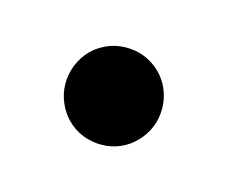

<svg xmlns="http://www.w3.org/2000/svg" viewBox="-40 -453 268 226"><g transform="rotate(20 94.0 -340.0)"><path d="M152.8 -339.8Q152.8 -327.6 148.2 -316.9Q143.6 -306.2 135.7 -298.1Q127.9 -290 117.2 -285.4Q106.4 -280.8 94.2 -280.8Q81.5 -280.8 70.8 -285.4Q60.1 -290 52.2 -298.1Q44.4 -306.2 39.8 -316.9Q35.2 -327.6 35.2 -339.8Q35.2 -352.1 39.8 -363Q44.4 -374 52.2 -381.8Q60.1 -389.6 70.8 -394.3Q81.5 -398.9 94.2 -398.9Q106.4 -398.9 117.2 -394.3Q127.9 -389.6 135.7 -381.8Q143.6 -374 148.2 -363Q152.8 -352.1 152.8 -339.8Z"/></g></svg>

Font: Charis SIL Afr
Style: Italic
Weight: 400
Italic angle: -11°
Foundry: SIL International
Version: Version 5.000